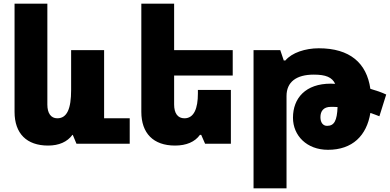

<svg xmlns="http://www.w3.org/2000/svg" viewBox="-20 -780 2116 1042"><path d="M241 10C300 10 345 -10 373 -48H375L395 0H684V-138H545V-508H366V-292C366 -190 344 -138 291 -138C256 -138 237 -166 237 -212V-760H59V-173C59 -55 125 10 241 10Z M1233 -292H1054V-272C1054 -192 1033 -138 981 -138C944 -138 925 -166 925 -213V-370H1243V-508H925V-760H747V-173C747 -57 812 10 930 10C991 10 1038 -10 1065 -48H1072L1093 0H1233Z M1356 242H1535V-259C1535 -335 1588 -375 1683 -375C1748 -375 1782 -361 1799 -325C1791 -325 1783 -326 1775 -326C1639 -326 1570 -248 1570 -141C1570 -44 1645 33 1760 33C1893 33 1970 -44 1990 -167C2008 -161 2024 -155 2039 -149L2076 -267C2051 -279 2021 -289 1990 -298C1970 -438 1879 -518 1710 -518C1637 -518 1564 -494 1529 -452H1520L1501 -508H1356ZM1719 -144C1719 -177 1736 -200 1775 -200C1787 -200 1799 -200 1812 -199C1809 -125 1794 -97 1755 -97C1733 -97 1719 -115 1719 -144Z"/></svg>

Font: Noto Sans Armenian SemiCondensed Black
Style: Regular
Weight: 900
Width: 4
Designer: Monotype Design Team
Foundry: Monotype Imaging Inc.
Version: Version 2.008